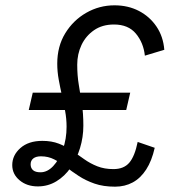

<svg xmlns="http://www.w3.org/2000/svg" viewBox="-20 -691 639 721"><path d="M88 -278 103 -343H469L454 -278ZM412 10Q368 10 335 -1.5Q302 -13 276 -30Q250 -47 228 -64Q206 -81 183.5 -92.5Q161 -104 134 -104Q115 -104 105 -96Q95 -88 95 -74Q95 -60 104 -52Q113 -44 132 -44Q158 -44 180 -67.5Q202 -91 216 -130Q230 -169 230 -215Q230 -245 224.5 -274.5Q219 -304 212.5 -333Q206 -362 200.5 -392Q195 -422 195 -452Q195 -517 225 -566Q255 -615 304 -643Q353 -671 410 -671Q461 -671 501.5 -650Q542 -629 567.5 -591.5Q593 -554 597 -504L524 -482Q519 -530 490.5 -564.5Q462 -599 408 -599Q364 -599 333 -577.5Q302 -556 286 -522Q270 -488 270 -448Q270 -407 276 -372Q282 -337 287.5 -301Q293 -265 293 -219Q293 -176 280.5 -135Q268 -94 245.5 -61.5Q223 -29 191.5 -10Q160 9 122 9Q81 9 53.5 -14Q26 -37 26 -71Q26 -108 56.5 -135Q87 -162 139 -162Q174 -162 201 -151.5Q228 -141 251 -125Q274 -109 296.5 -93Q319 -77 345.5 -66.5Q372 -56 406 -56Q445 -56 465.5 -80Q486 -104 497 -158L561 -136Q550 -87 529 -54.5Q508 -22 478.5 -6Q449 10 412 10Z"/></svg>

Font: Work Sans
Style: Italic
Weight: 400
Italic angle: -13°
Designer: Wei Huang
Foundry: Wei Huang
Version: Version 2.012